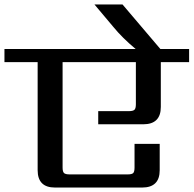

<svg xmlns="http://www.w3.org/2000/svg" viewBox="-40 -842 869 862"><path d="M809 -622V-563H682V-362Q682 -284 603 -284H401V-343H538Q557 -343 563.5 -349Q570 -355 570 -374V-563H241V-90Q241 -71 247.5 -65Q254 -59 273 -59H533Q552 -59 558 -65Q564 -71 564 -90V-196H677V-78Q677 0 598 0H207Q129 0 129 -78V-563H-20V-622H569Q509 -672 469 -721L384 -822H510L680 -622Z"/></svg>

Font: Sarpanch Medium
Style: Regular
Weight: 500
Designer: Manushi Parikh (Devanagari and Latin), Jyotish Sonowal (Devanagari)
Foundry: Indian Type Foundry
Version: Version 2.004;PS 1.0;hotconv 1.0.78;makeotf.lib2.5.61930; tt